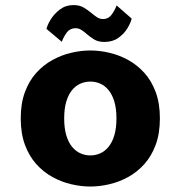

<svg xmlns="http://www.w3.org/2000/svg" viewBox="-20 -706 690 738"><path d="M327.1 11Q291.5 11 254 2.2Q216.4 -6.5 181.8 -25.5Q147.1 -44.5 119.5 -75.2Q91.9 -106 75.8 -149.5Q59.7 -193 59.7 -251Q59.7 -308.5 75.8 -352Q91.9 -395.5 119.5 -426Q147.1 -456.5 181.8 -475.5Q216.4 -494.5 254 -503.2Q291.5 -512 327.1 -512Q362.8 -512 400.3 -503.2Q437.9 -494.5 472.5 -475.5Q507.2 -456.5 534.8 -426Q562.4 -395.5 578.5 -352Q594.6 -308.5 594.6 -251Q594.6 -193 578.5 -149.5Q562.4 -106 534.8 -75.2Q507.2 -44.5 472.5 -25.5Q437.9 -6.5 400.3 2.2Q362.8 11 327.1 11ZM327.1 -108.6Q347.6 -108.6 365.6 -116.8Q383.6 -124.9 397.5 -141.9Q411.4 -158.9 419.5 -186Q427.6 -213.1 427.6 -251Q427.6 -288.7 419.5 -315.6Q411.4 -342.4 397.5 -359.4Q383.6 -376.4 365.6 -384.4Q347.6 -392.4 327.1 -392.4Q307.1 -392.4 288.9 -384.4Q270.6 -376.4 256.8 -359.4Q242.9 -342.4 234.8 -315.6Q226.7 -288.7 226.7 -251Q226.7 -213.1 234.8 -186Q242.9 -158.9 256.8 -141.9Q270.6 -124.9 288.9 -116.8Q307.1 -108.6 327.1 -108.6ZM381.1 -544.8Q357.2 -544.8 341.4 -554.6Q325.6 -564.5 313.2 -575.4Q303.1 -584.4 292.9 -590.9Q282.8 -597.5 270.7 -597.5Q248 -597.5 235 -578.7Q222 -559.9 217.7 -545.2L158.7 -594.9Q161.7 -609.4 174.8 -631Q187.9 -652.5 210.2 -669.5Q232.5 -686.5 262.4 -686.5Q285.7 -686.5 301.9 -676.9Q318.1 -667.2 331.4 -655.9Q342.8 -646.4 353.1 -639.6Q363.5 -632.8 376.4 -632.8Q397.4 -632.8 410.5 -651.7Q423.6 -670.6 428.1 -685.2L486.1 -634.6Q482.7 -618.9 470.1 -597.8Q457.4 -576.7 435.4 -560.8Q413.4 -544.8 381.1 -544.8Z"/></svg>

Font: Trispace Thin
Style: Regular
Weight: 100
Designer: Tyler Finck
Foundry: Etcetera Type Company
Version: Version 1.210